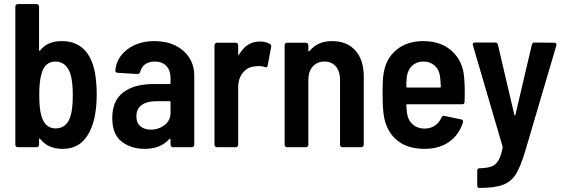

<svg xmlns="http://www.w3.org/2000/svg" viewBox="-20 -720 2760 939"><path d="M453 -257Q453 -196 442 -144Q424 -68 386 -30Q348 8 286 8Q215 8 177 -40Q175 -43 173 -42Q171 -41 171 -38V-12Q171 -7 167.5 -3.5Q164 0 159 0H67Q62 0 58.5 -3.5Q55 -7 55 -12V-688Q55 -693 58.5 -696.5Q62 -700 67 -700H159Q164 -700 167.5 -696.5Q171 -693 171 -688V-475Q171 -472 173 -471.5Q175 -471 177 -474Q212 -519 282 -519Q413 -519 444 -367Q453 -316 453 -257ZM336 -256Q336 -321 324 -360Q303 -419 251 -419Q199 -419 183 -359Q172 -324 172 -256Q172 -190 182 -155Q199 -92 252 -92Q308 -92 326 -156Q336 -191 336 -256Z M930 -351V-12Q930 -7 926.5 -3.5Q923 0 918 0H826Q821 0 817.5 -3.5Q814 -7 814 -12V-37Q814 -40 812 -41Q810 -42 808 -40Q766 8 687 8Q621 8 575 -27.5Q529 -63 529 -143Q529 -227 582.5 -268Q636 -309 730 -309H809Q814 -309 814 -314V-339Q814 -376 793.5 -397.5Q773 -419 737 -419Q708 -419 689.5 -405.5Q671 -392 666 -369Q663 -358 652 -358L555 -364Q550 -364 546.5 -367.5Q543 -371 544 -375Q550 -439 603.5 -479Q657 -519 736 -519Q793 -519 837 -497.5Q881 -476 905.5 -438Q930 -400 930 -351ZM814 -168V-220Q814 -225 809 -225H742Q698 -225 672.5 -206Q647 -187 647 -151Q647 -119 666.5 -102.5Q686 -86 717 -86Q756 -86 785 -108.5Q814 -131 814 -168Z M1300 -505Q1308 -501 1306 -490L1289 -399Q1288 -387 1275 -392Q1262 -397 1245 -397Q1238 -397 1224 -395Q1190 -392 1167.5 -364Q1145 -336 1145 -294V-12Q1145 -7 1141.5 -3.5Q1138 0 1133 0H1041Q1036 0 1032.5 -3.5Q1029 -7 1029 -12V-499Q1029 -504 1032.5 -507.5Q1036 -511 1041 -511H1133Q1138 -511 1141.5 -507.5Q1145 -504 1145 -499V-456Q1145 -452 1146.5 -451.5Q1148 -451 1150 -454Q1186 -517 1251 -517Q1279 -517 1300 -505Z M1759 -346V-12Q1759 -7 1755.5 -3.5Q1752 0 1747 0H1655Q1650 0 1646.5 -3.5Q1643 -7 1643 -12V-330Q1643 -371 1622.5 -395Q1602 -419 1567 -419Q1531 -419 1509.5 -394.5Q1488 -370 1488 -329V-12Q1488 -7 1484.5 -3.5Q1481 0 1476 0H1384Q1379 0 1375.5 -3.5Q1372 -7 1372 -12V-499Q1372 -504 1375.5 -507.5Q1379 -511 1384 -511H1476Q1481 -511 1484.5 -507.5Q1488 -504 1488 -499V-473Q1488 -470 1490 -469Q1492 -468 1494 -471Q1534 -519 1604 -519Q1677 -519 1718 -473Q1759 -427 1759 -346Z M2253 -265 2252 -222Q2252 -210 2240 -210H1972Q1967 -210 1967 -205Q1969 -177 1971 -164Q1976 -131 1999 -111Q2022 -91 2057 -91Q2087 -92 2107.5 -106Q2128 -120 2139 -145Q2144 -156 2154 -153L2236 -136Q2248 -132 2244 -121Q2224 -59 2175.5 -25.5Q2127 8 2057 8Q1974 8 1924 -32Q1874 -72 1859 -143Q1854 -170 1852.5 -200Q1851 -230 1851 -280Q1851 -332 1856 -359Q1866 -432 1918 -475.5Q1970 -519 2050 -519Q2137 -519 2190.5 -470Q2244 -421 2250 -341Q2253 -308 2253 -265ZM1970 -347Q1967 -325 1967 -297Q1967 -292 1972 -292H2131Q2136 -292 2136 -297Q2134 -331 2132 -346Q2128 -379 2106 -399Q2084 -419 2051 -419Q2018 -419 1996.5 -399.5Q1975 -380 1970 -347Z M2314 187V115Q2314 103 2325 103Q2362 102 2383 94.5Q2404 87 2417 65.5Q2430 44 2438 3Q2439 1 2438 -3L2293 -498L2292 -502Q2292 -512 2303 -512H2402Q2412 -512 2415 -502L2495 -160Q2496 -156 2498 -156Q2500 -156 2501 -160L2581 -501Q2584 -512 2594 -512L2691 -511Q2697 -511 2699.5 -507.5Q2702 -504 2701 -498L2546 28Q2524 99 2501.5 134Q2479 169 2439.5 184Q2400 199 2327 199H2321Q2318 199 2316 195.5Q2314 192 2314 187Z"/></svg>

Font: Barlow Semi Condensed SemiBold
Style: Regular
Weight: 600
Width: 4
Designer: Jeremy Tribby
Foundry: Tribby Type
Version: Version 1.408